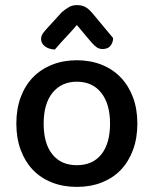

<svg xmlns="http://www.w3.org/2000/svg" viewBox="-20 -718 602 752"><path d="M518 -234Q518 -177 501 -131Q484 -85 453.5 -53Q423 -21 379 -3.5Q335 14 281 14Q227 14 183 -3.5Q139 -21 108.5 -53Q78 -85 61 -131Q44 -177 44 -234Q44 -291 61 -337Q78 -383 109 -415Q140 -447 184 -464.5Q228 -482 281 -482Q334 -482 378 -464.5Q422 -447 453 -414.5Q484 -382 501 -336.5Q518 -291 518 -234ZM281 -398Q221 -398 186 -355Q151 -312 151 -234Q151 -156 185 -113.5Q219 -71 281 -71Q343 -71 377 -113.5Q411 -156 411 -234Q411 -311 376.5 -354.5Q342 -398 281 -398ZM281 -620Q257 -592 236 -570Q215 -548 195 -524Q171 -525 156 -536.5Q141 -548 141 -565Q141 -578 148.5 -588Q156 -598 169 -612L222 -670Q237 -683 250.5 -690.5Q264 -698 281 -698Q300 -698 313.5 -691Q327 -684 343 -665L423 -569Q423 -552 413 -539Q403 -526 382 -526Q368 -526 358.5 -533Q349 -540 339 -551Z"/></svg>

Font: Baloo Da 2 Medium
Style: Regular
Weight: 500
Designer: Noopur Datye, Sulekha Rajkumar and Ek Type
Foundry: Ek Type
Version: Version 1.640;hotconv 1.0.111;makeotfexe 2.5.65597; ttfautoh